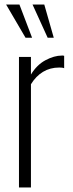

<svg xmlns="http://www.w3.org/2000/svg" viewBox="-20 -830 323 850"><path d="M64 0V-578H117V-500Q143 -543 181.5 -563.5Q220 -584 254 -584Q256 -584 258.5 -584Q261 -584 264 -583V-528Q260 -530 253.5 -530.5Q247 -531 242 -531Q202 -531 170.5 -512Q139 -493 117 -457V0ZM93 -663 7 -810H66L122 -663ZM191 -663 124 -810H176L218 -663Z"/></svg>

Font: Oswald ExtraLight
Style: Regular
Weight: 250
Designer: Vernon Adams
Foundry: Vernon Adams
Version: Version 4.100; ttfautohint (v1.8.1.43-b0c9)